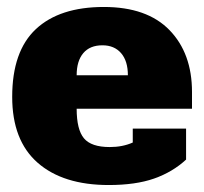

<svg xmlns="http://www.w3.org/2000/svg" viewBox="-20 -515 586 551"><path d="M15 -237Q15 -368 83 -431.5Q151 -495 278 -495Q402 -495 466.5 -428.5Q531 -362 531 -251V-203H200Q200 -143 221 -118Q242 -93 295 -93Q332 -93 361 -106V-146H514V-57Q475 -21 422 -2.5Q369 16 292 16Q161 16 88 -48Q15 -112 15 -237ZM347 -299Q347 -340 327.5 -362.5Q308 -385 274 -385Q238 -385 219 -362.5Q200 -340 200 -299Z"/></svg>

Font: Pridi
Style: Bold
Weight: 700
Designer: Katatrad Team
Foundry: CadsonDemak
Version: Version 1.001